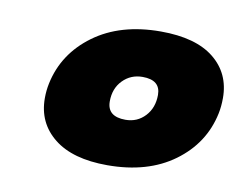

<svg xmlns="http://www.w3.org/2000/svg" viewBox="-51 -780 625 497"><g transform="rotate(10 261.5 -531.5)"><path d="M69 -492Q69 -512 73 -531Q90 -612 159.5 -663Q229 -714 335 -714Q427 -714 475 -675.5Q523 -637 523 -572Q523 -550 519 -531Q502 -450 433 -399.5Q364 -349 258 -349Q167 -349 118 -388Q69 -427 69 -492ZM356 -551Q356 -590 309 -590Q278 -590 257 -568.5Q236 -547 236 -513Q236 -473 284 -473Q315 -473 335.5 -495Q356 -517 356 -551Z"/></g></svg>

Font: Prompt Black
Style: Italic
Weight: 900
Italic angle: -12°
Designer: Katatrad Team
Foundry: CadsonDemak
Version: Version 1.001